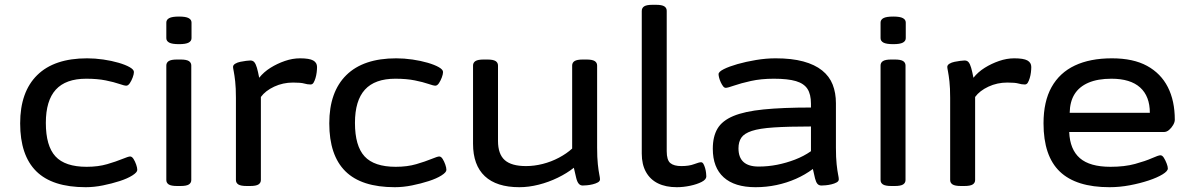

<svg xmlns="http://www.w3.org/2000/svg" viewBox="-20 -773 4964 800"><path d="M337 7Q198 7 131 -59.5Q64 -126 64 -259Q64 -390 135 -460Q206 -530 343 -530Q376 -530 410.5 -525Q445 -520 474 -511.5Q503 -503 520.5 -493Q538 -483 538 -473Q538 -464 533 -450.5Q528 -437 521 -426.5Q514 -416 506 -416Q498 -416 476.5 -423.5Q455 -431 420.5 -438Q386 -445 339 -445Q254 -445 212.5 -399.5Q171 -354 171 -261Q171 -165 211 -121.5Q251 -78 341 -78Q389 -78 426.5 -89Q464 -100 489.5 -110.5Q515 -121 522 -121Q530 -121 536.5 -110.5Q543 -100 547.5 -87Q552 -74 552 -65Q552 -55 531.5 -42Q511 -29 478.5 -18.5Q446 -8 409 -0.5Q372 7 337 7Z M718 2Q693 2 683 -4.5Q673 -11 673 -23V-500Q673 -512 683 -518.5Q693 -525 718 -525H732Q757 -525 767 -518.5Q777 -512 777 -500V-23Q777 -11 767 -4.5Q757 2 732 2ZM726 -589Q697 -589 685 -595.5Q673 -602 673 -614V-679Q673 -691 685 -697.5Q697 -704 726 -704Q754 -704 766 -697.5Q778 -691 778 -679V-614Q778 -602 766 -595.5Q754 -589 726 -589Z M1008 2Q983 2 973 -4.5Q963 -11 963 -23V-365Q963 -407 960 -433.5Q957 -460 954 -475Q951 -490 951 -494Q951 -502 960 -507.5Q969 -513 981.5 -515.5Q994 -518 1005.5 -519.5Q1017 -521 1023 -521Q1034 -521 1040 -513.5Q1046 -506 1050.5 -490.5Q1055 -475 1060 -449Q1079 -473 1107 -490.5Q1135 -508 1167 -519Q1199 -530 1230 -530Q1269 -530 1285 -521Q1301 -512 1301 -494Q1301 -484 1299.5 -471.5Q1298 -459 1294.5 -447.5Q1291 -436 1286.5 -428.5Q1282 -421 1274 -421Q1261 -421 1247.5 -425Q1234 -429 1201 -429Q1159 -429 1122.5 -412Q1086 -395 1067 -369V-23Q1067 -11 1057 -4.5Q1047 2 1022 2Z M1625 7Q1486 7 1419 -59.5Q1352 -126 1352 -259Q1352 -390 1423 -460Q1494 -530 1631 -530Q1664 -530 1698.5 -525Q1733 -520 1762 -511.5Q1791 -503 1808.5 -493Q1826 -483 1826 -473Q1826 -464 1821 -450.5Q1816 -437 1809 -426.5Q1802 -416 1794 -416Q1786 -416 1764.5 -423.5Q1743 -431 1708.5 -438Q1674 -445 1627 -445Q1542 -445 1500.5 -399.5Q1459 -354 1459 -261Q1459 -165 1499 -121.5Q1539 -78 1629 -78Q1677 -78 1714.5 -89Q1752 -100 1777.5 -110.5Q1803 -121 1810 -121Q1818 -121 1824.5 -110.5Q1831 -100 1835.5 -87Q1840 -74 1840 -65Q1840 -55 1819.5 -42Q1799 -29 1766.5 -18.5Q1734 -8 1697 -0.5Q1660 7 1625 7Z M2144 7Q2049 7 2000 -39Q1951 -85 1951 -174V-500Q1951 -512 1961 -518.5Q1971 -525 1996 -525H2010Q2035 -525 2045 -518.5Q2055 -512 2055 -500V-186Q2055 -131 2083 -106Q2111 -81 2172 -81Q2206 -81 2241.5 -90Q2277 -99 2309 -116Q2341 -133 2364 -154V-500Q2364 -512 2374 -518.5Q2384 -525 2409 -525H2423Q2448 -525 2458 -518.5Q2468 -512 2468 -500V-158Q2468 -116 2471 -88.5Q2474 -61 2477 -46.5Q2480 -32 2480 -26Q2480 -18 2471 -13Q2462 -8 2449.5 -5Q2437 -2 2425.5 -1Q2414 0 2408 0Q2398 0 2391.5 -7.5Q2385 -15 2381 -31Q2377 -47 2371 -74Q2342 -51 2304 -32.5Q2266 -14 2224.5 -3.5Q2183 7 2144 7Z M2800 7Q2754 7 2721.5 -9Q2689 -25 2671.5 -56.5Q2654 -88 2654 -133V-727Q2654 -740 2664 -746.5Q2674 -753 2699 -753H2713Q2738 -753 2748 -746.5Q2758 -740 2758 -728V-143Q2758 -106 2773 -93.5Q2788 -81 2819 -81Q2851 -81 2872 -89Q2893 -97 2901 -97Q2907 -97 2911 -90Q2915 -83 2918 -72.5Q2921 -62 2922 -52Q2923 -42 2923 -38Q2923 -25 2903.5 -15Q2884 -5 2855.5 1Q2827 7 2800 7Z M3128 7Q3041 7 2995.5 -34Q2950 -75 2950 -153Q2950 -204 2969.5 -237Q2989 -270 3035.5 -289.5Q3082 -309 3161.5 -317Q3241 -325 3359 -325V-341Q3359 -380 3344.5 -402.5Q3330 -425 3296.5 -435Q3263 -445 3204 -445Q3151 -445 3108.5 -435.5Q3066 -426 3039 -416.5Q3012 -407 3004 -407Q2998 -407 2993 -413.5Q2988 -420 2983.5 -429.5Q2979 -439 2976.5 -448.5Q2974 -458 2974 -464Q2974 -474 2996 -485Q3018 -496 3053 -506Q3088 -516 3130 -523Q3172 -530 3212 -530Q3279 -530 3327 -517Q3375 -504 3405.5 -479.5Q3436 -455 3449.5 -420.5Q3463 -386 3463 -343V-158Q3463 -116 3466 -88.5Q3469 -61 3472 -46.5Q3475 -32 3475 -26Q3475 -18 3466 -13Q3457 -8 3444.5 -5Q3432 -2 3420.5 -1Q3409 0 3403 0Q3392 0 3386 -7Q3380 -14 3376 -29.5Q3372 -45 3367 -69Q3335 -45 3296.5 -28Q3258 -11 3215.5 -2Q3173 7 3128 7ZM3141 -79Q3180 -79 3218 -86.5Q3256 -94 3292.5 -108Q3329 -122 3359 -143V-246Q3264 -246 3204 -242Q3144 -238 3112.5 -227.5Q3081 -217 3069 -199.5Q3057 -182 3057 -155Q3057 -117 3078 -98Q3099 -79 3141 -79Z M3694 2Q3669 2 3659 -4.5Q3649 -11 3649 -23V-500Q3649 -512 3659 -518.5Q3669 -525 3694 -525H3708Q3733 -525 3743 -518.5Q3753 -512 3753 -500V-23Q3753 -11 3743 -4.5Q3733 2 3708 2ZM3702 -589Q3673 -589 3661 -595.5Q3649 -602 3649 -614V-679Q3649 -691 3661 -697.5Q3673 -704 3702 -704Q3730 -704 3742 -697.5Q3754 -691 3754 -679V-614Q3754 -602 3742 -595.5Q3730 -589 3702 -589Z M3984 2Q3959 2 3949 -4.5Q3939 -11 3939 -23V-365Q3939 -407 3936 -433.5Q3933 -460 3930 -475Q3927 -490 3927 -494Q3927 -502 3936 -507.5Q3945 -513 3957.5 -515.5Q3970 -518 3981.5 -519.5Q3993 -521 3999 -521Q4010 -521 4016 -513.5Q4022 -506 4026.5 -490.5Q4031 -475 4036 -449Q4055 -473 4083 -490.5Q4111 -508 4143 -519Q4175 -530 4206 -530Q4245 -530 4261 -521Q4277 -512 4277 -494Q4277 -484 4275.5 -471.5Q4274 -459 4270.5 -447.5Q4267 -436 4262.5 -428.5Q4258 -421 4250 -421Q4237 -421 4223.5 -425Q4210 -429 4177 -429Q4135 -429 4098.5 -412Q4062 -395 4043 -369V-23Q4043 -11 4033 -4.5Q4023 2 3998 2Z M4603 7Q4464 7 4396 -58Q4328 -123 4328 -259Q4328 -350 4361.5 -410Q4395 -470 4458.5 -500Q4522 -530 4613 -530Q4702 -530 4759.5 -498.5Q4817 -467 4846 -410Q4875 -353 4875 -274Q4875 -264 4868 -252Q4861 -240 4851 -231.5Q4841 -223 4830 -223H4435Q4438 -150 4479.5 -114Q4521 -78 4607 -78Q4666 -78 4709.5 -90Q4753 -102 4780 -114Q4807 -126 4815 -126Q4823 -126 4829.5 -115.5Q4836 -105 4841 -92Q4846 -79 4846 -71Q4846 -60 4824 -46.5Q4802 -33 4766 -21Q4730 -9 4687.5 -1Q4645 7 4603 7ZM4437 -303H4771Q4771 -372 4730.5 -408.5Q4690 -445 4611 -445Q4554 -445 4515.5 -428.5Q4477 -412 4457.5 -381Q4438 -350 4437 -303Z"/></svg>

Font: Asap Expanded Medium
Style: Regular
Weight: 500
Width: 7
Designer: Pablo Cosgaya
Foundry: Omnibus-Type
Version: Version 3.001